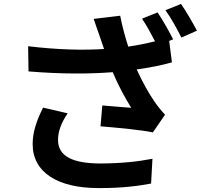

<svg xmlns="http://www.w3.org/2000/svg" viewBox="-20 -892 1040 976"><path d="M900 -872 821 -840C849 -802 881 -743 902 -701L981 -736C963 -771 927 -834 900 -872ZM324 -316 199 -345C165 -277 146 -220 146 -159C146 -15 275 64 479 64C601 65 691 52 748 41L755 -85C684 -71 596 -61 487 -61C350 -62 275 -97 275 -181C275 -225 292 -269 324 -316ZM123 -657 125 -529C296 -515 434 -516 553 -525C581 -458 617 -392 647 -344C616 -346 549 -352 500 -356L491 -250C575 -243 701 -231 757 -219L819 -309C800 -329 782 -351 765 -376C740 -412 704 -474 675 -539C739 -548 802 -560 854 -575L840 -684L860 -692C842 -729 806 -792 781 -829L702 -797C724 -765 749 -719 768 -682C724 -671 679 -662 632 -655C616 -705 601 -759 591 -812L456 -796C468 -763 480 -727 488 -704L509 -643C402 -636 274 -639 123 -657Z"/></svg>

Font: Source Han Sans KR
Style: Bold
Weight: 700
Designer: Ryoko NISHIZUKA 西塚涼子 (kana, bopomofo & ideographs); Paul D. Hunt (Latin, Greek & Cyrillic); Sandoll Communications 산돌커뮤니
Foundry: Adobe
Version: Version 2.004;hotconv 1.0.118;makeotfexe 2.5.65603